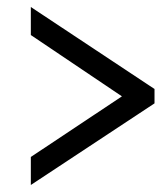

<svg xmlns="http://www.w3.org/2000/svg" viewBox="-20 -632 465 548"><path d="M68 -104V-184L328 -357L68 -532V-612L421 -378V-337Z"/></svg>

Font: Noto Serif ExtraCondensed ExtraBold
Style: Italic
Weight: 800
Width: 2
Italic angle: -12°
Designer: Monotype Design Team
Foundry: Monotype Imaging Inc.
Version: Version 2.013